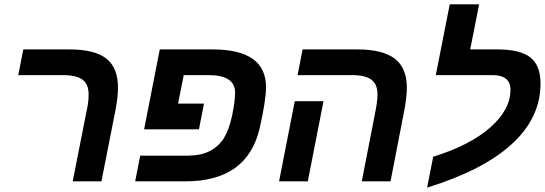

<svg xmlns="http://www.w3.org/2000/svg" viewBox="-20 -833 2503 882"><path d="M387 -401Q387 -446 359 -467Q331 -488 267 -488H64L87 -606H298Q415 -606 468.5 -564Q522 -522 522 -430Q522 -388 511 -330L446 0H314L380 -334Q387 -363 387 -401Z M832 0H601L624 -118H844Q955 -118 1007 -196Q1032 -236 1046 -301Q1060 -368 1060 -408Q1060 -488 937 -488H824L798 -357H917L894 -239H642L714 -606H956Q1202 -606 1202 -433Q1202 -374 1174 -249Q1119 0 832 0Z M1466 -368 1394 0H1262L1334 -368ZM1714 -401Q1714 -446 1686 -467Q1658 -488 1596 -488H1347L1370 -606H1621Q1738 -606 1793.5 -563.5Q1849 -521 1849 -430Q1849 -391 1838 -330L1774 0H1642L1707 -334Q1714 -372 1714 -401Z M2325 -421Q2325 -488 2241 -488H1982L2046 -813H2181L2140 -606H2264Q2369 -606 2416 -569.5Q2463 -533 2463 -449Q2463 -292 2331.5 -171.5Q2200 -51 1942 29L1970 -113Q2138 -165 2231.5 -247Q2325 -329 2325 -421Z"/></svg>

Font: Libra Sans
Style: Bold Italic
Weight: 700
Italic angle: -12°
Foundry: Context Ltd
Version: Version 1.002